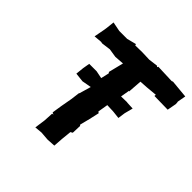

<svg xmlns="http://www.w3.org/2000/svg" viewBox="-180 -890 1066 1066"><g transform="rotate(45 352.5 -357.0)"><path d="M527 -359 533 -402 546 -452 504 -454 498 -455 453 -454 462 -507 465 -505 471 -588 518 -591 583 -597 582 -587 688 -585 698 -639 697 -653 696 -656 705 -706 599 -716 591 -713 483 -717 479 -710 474 -716 419 -709 363 -711 308 -710 306 -718 251 -704H189L133 -715L127 -662L125 -649L113 -586L160 -590L171 -588L224 -595L275 -587L331 -591L309 -503L314 -496L303 -448L258 -457H200L193 -416L188 -368L242 -362L297 -372L277 -303L275 -302L268 -248L256 -181L247 -123L259 -117L250 -116L247 -61L238 4L282 0L334 4L384 1L388 -56L394 -115L406 -122L408 -177L403 -183L418 -242L431 -300L423 -306L433 -366L482 -364Z"/></g></svg>

Font: Asimov Print
Style: DIt
Weight: 250
Width: 0
Designer: Google
Version: Version 2.000980: 2014